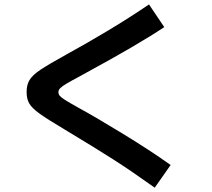

<svg xmlns="http://www.w3.org/2000/svg" viewBox="-20 -787 978 884"><path d="M295.9 -179.7 278.3 -190.4Q196.8 -238.8 162.1 -263.9Q127.4 -289.1 115 -310.1Q102.5 -331.1 102.5 -363.3Q102.5 -396.5 116 -418.7Q129.4 -440.9 165.5 -465.3Q201.7 -489.7 282.2 -534.2Q376 -585.4 477.3 -646.2Q578.6 -707 666 -766.6L736.3 -662.1Q614.7 -581.1 377 -452.1L352.5 -438.5Q307.6 -414.6 286.9 -402.3Q266.1 -390.1 257.6 -381.3Q249 -372.6 249 -363.3Q249 -353.5 254.9 -346.2Q260.7 -338.9 279.1 -327.1Q297.4 -315.4 342.8 -290Q414.1 -251.5 542.2 -173.3Q670.4 -95.2 765.6 -27.3L692.4 77.1Q583 -1 500.7 -53.5Q418.5 -106 295.9 -179.7Z"/></svg>

Font: Pretendard
Style: Bold
Weight: 700
Designer: Base glyphs from Inter by Rasmus Andersson; Hangeul glyphs from Noto Sans CJK(Source Han Sans) by Jang Soo-young and Kan
Foundry: Kil Hyung-jin
Version: Version 1.309